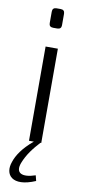

<svg xmlns="http://www.w3.org/2000/svg" viewBox="-99 -721 437 971"><g transform="rotate(10 119.5 -235.5)"><path d="M130 -584C144 -584 151 -591 151 -604V-663C151 -677 144 -684 130 -684H109C95 -684 88 -677 88 -663V-604C88 -591 95 -584 109 -584ZM152 166C84 189 48 172 68 118C86 71 115 35 147 0H151V-484H88V0H113C59 45 33 86 22 120C-3 188 42 244 159 194Z"/></g></svg>

Font: SnT
Style: Regular
Weight: 300
Designer: Natanael Gama
Version: Version 1.001;PS 001.001;hotconv 1.0.70;makeotf.lib2.5.58329